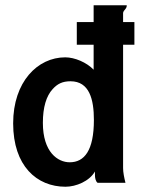

<svg xmlns="http://www.w3.org/2000/svg" viewBox="-20 -695 540 730"><path d="M448 -525H491V-611H448V-646C450 -658 462 -660 462 -675H336V-611H272V-525H336V-430C309 -458 264 -477 228 -477C123 -477 30 -384 30 -226C30 -64 120 15 229 15C269 15 320 -6 341 -43V-29C341 -20 343 -6 351 0H457C452 -20 448 -40 448 -56ZM337 -239C337 -123 301 -78 245 -78C200 -78 143 -116 143 -228C143 -287 156 -330 180 -356C198 -376 217 -386 248 -386C320 -386 337 -317 337 -239Z"/></svg>

Font: Inconsolata
Style: Bold
Weight: 700
Monospace: yes
Designer: Raph Levien, Kirill Tkachev(cyreal.org)
Foundry: Raph Levien, Kirill Tkachev(cyreal.org)
Version: Version 1.014